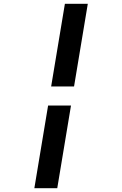

<svg xmlns="http://www.w3.org/2000/svg" viewBox="-20 -843 640 1006"><path d="M248 -390 320 -823H440L368 -390ZM160 143 232 -290H352L280 143Z"/></svg>

Font: Iosevka HT Extended
Style: Bold Italic
Weight: 700
Width: 7
Italic angle: -9°
Monospace: yes
Designer: Belleve Invis
Foundry: Belleve Invis
Version: Version 32.3.0; ttfautohint (v1.8.4)